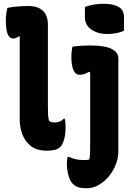

<svg xmlns="http://www.w3.org/2000/svg" viewBox="-20 -792 740 1022"><path d="M432 -755Q451 -763 478.5 -767.5Q506 -772 532 -772Q579 -772 609.5 -756.5Q640 -741 640 -700V-628Q601 -611 552 -611Q500 -611 466 -635Q432 -659 432 -699ZM19 -750Q50 -756 79.5 -758Q109 -760 131 -760Q183 -760 209 -734Q235 -708 235 -661V-220Q235 -198 236 -180.5Q237 -163 241 -149Q246 -145 253 -142.5Q260 -140 271 -140Q301 -140 319 -160H325Q329 -143 329 -112Q329 -76 321 -49Q313 -22 302 -11Q289 2 270.5 6Q252 10 229 10Q174 10 142.5 -16Q111 -42 98 -80Q85 -118 85 -155V-597L80 -599Q73 -592 63.5 -589.5Q54 -587 48 -587Q32 -587 21.5 -609Q11 -631 11 -686Q11 -703 13.5 -720.5Q16 -738 19 -750ZM460 -550Q537 -550 573.5 -532Q610 -514 610 -481V13Q610 48 596.5 83Q583 118 559.5 146.5Q536 175 505.5 192.5Q475 210 440 210Q415 210 398 205Q381 200 367 186Q353 172 344.5 142Q336 112 336 81Q336 59 340 43H346Q369 53 387.5 56.5Q406 60 428 60Q444 60 456 57Q459 37 459.5 12.5Q460 -12 460 -40V-406L454 -410Q429 -394 404 -394Q382 -394 371 -418.5Q360 -443 360 -486Q360 -522 366 -544Q389 -547 415 -548.5Q441 -550 460 -550Z"/></svg>

Font: Recursive Sn Csl St XBd
Style: Regular
Weight: 800
Version: Version 1.085;hotconv 1.1.0;makeotfexe 2.6.0; ttfautohint (v